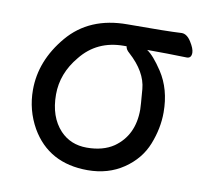

<svg xmlns="http://www.w3.org/2000/svg" viewBox="-64 -560 699 653"><g transform="rotate(10 286.0 -233.5)"><path d="M355 -76Q419 -121 419 -210Q419 -221 414 -280Q409 -339 349 -393Q337 -403 336 -414H327Q234 -414 179 -345Q128 -284 128 -211Q128 -134 170 -89Q206 -51 262 -51Q318 -51 355 -76ZM278 24Q144 24 82 -83Q48 -143 48 -213Q48 -314 121.5 -401Q195 -488 326 -488Q462 -488 513 -491Q531 -491 545.5 -468Q560 -445 560 -431Q560 -412 544 -412Q477 -414 407 -414Q430 -399 461 -352Q499 -294 499 -214Q499 -159 477 -103.5Q455 -48 402 -12Q349 24 278 24Z"/></g></svg>

Font: LXGW WenKai Lite Medium
Style: Regular
Weight: 500
Designer: LXGW / Fontworks Inc.
Foundry: LXGW / Fontworks Inc.
Version: Version 1.511; March 25, 2025